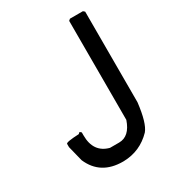

<svg xmlns="http://www.w3.org/2000/svg" viewBox="-165 -761 769 853"><g transform="rotate(-30 219.5 -335.0)"><path d="M327.1 -668.9H393.6L401.4 -662.1V-197.3Q389.6 -96.7 362.3 -64.5Q302.7 -2.9 217.8 -1H213.9Q99.6 -1 57.6 -98.6L38.1 -176.8V-193.4Q38.1 -202.1 104.5 -205.1L112.3 -211.9L120.1 -205.1V-189.5Q120.1 -102.5 194.3 -83H241.2Q294.9 -83 319.3 -154.3V-662.1Z"/></g></svg>

Font: LaylaRuqaa
Style: Regular
Weight: 400
Version: Version 2.0